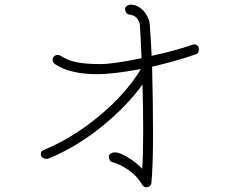

<svg xmlns="http://www.w3.org/2000/svg" viewBox="-20 -791 1040 818"><path d="M827 -583Q827 -571 824 -566.5Q821 -562 812 -559Q729 -530 628 -507Q632 -347 632 -219Q632 -88 625 -12Q623 5 604 7Q592 7 585 -5Q564 -42 526.5 -67.5Q489 -93 459 -100Q444 -104 444 -124Q444 -132 452 -137Q460 -142 470 -142Q489 -142 524 -121Q559 -100 586 -72Q590 -132 590 -234Q590 -335 587 -431Q522 -340 414.5 -252.5Q307 -165 188 -116Q184 -114 179 -114Q170 -114 162 -119Q154 -124 154 -133Q154 -142 157.5 -146Q161 -150 171 -154Q261 -192 342.5 -250.5Q424 -309 485.5 -374Q547 -439 580 -497Q465 -475 393 -475Q278 -475 214 -518Q204 -526 204 -537Q204 -545 210.5 -551Q217 -557 225 -557Q231 -557 237 -554Q267 -534 305.5 -526Q344 -518 406 -518Q463 -518 583 -543Q579 -644 576 -684Q574 -702 563 -714Q552 -726 531 -729Q522 -730 517.5 -737Q513 -744 513 -753Q513 -760 520.5 -765.5Q528 -771 537 -771Q567 -771 591 -745Q615 -719 618 -685Q623 -622 626 -553Q727 -575 799 -600L807 -602Q815 -602 821 -597Q827 -592 827 -583Z"/></svg>

Font: Tsukimi Rounded Light
Style: Regular
Weight: 300
Designer: Takashi Funayama
Foundry: Takashi Funayama
Version: Version 1.032; ttfautohint (v1.8.3)